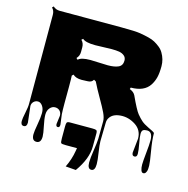

<svg xmlns="http://www.w3.org/2000/svg" viewBox="-143 -808 1295 1323"><g transform="rotate(15 504.5 -146.5)"><path d="M587.4 98.6 586.9 191.4Q586.9 278.8 515.6 378.4L441.9 372.6Q470.7 314 481 251.5L484.4 231H405.8Q376 231 371.1 226.1Q366.2 221.2 366.2 191.4V131.8Q366.2 129.4 366.2 108.6Q366.2 87.9 369.9 80.1Q373.5 72.3 393.1 72.3H527.8Q531.2 72.3 551.8 72.3Q572.3 72.3 579.8 75.9Q587.4 79.6 587.4 98.6ZM863.3 160.2 874 59.1Q874 -2.4 824 -34.9Q773.9 -67.4 718.8 -63.7Q663.6 -60.1 641.6 -26.4Q630.4 -10.3 630.4 11.7L627.9 142.6Q627.9 169.4 636.2 222.4Q644.5 275.4 644.5 302.2Q644.5 349.6 617.7 349.6Q590.8 349.6 590.8 303.7Q590.8 273.4 599.6 216.8Q608.4 160.2 609.6 130.9Q610.8 101.6 610.8 5.9Q610.8 -19.5 595.2 -52.7Q579.6 -85.9 545.9 -144Q512.2 -202.1 490.7 -246.6L476.1 -254.9Q464.4 -233.4 434.6 -233.4L393.6 -231.9Q351.6 -231.9 330.6 -252.4L320.3 -242.7Q321.8 -224.6 321.8 -165.5L321.3 -45.9Q321.3 7.8 323.2 33.2L332.5 105Q332.5 125 318.8 125Q305.2 125 305.2 106.4L313 45.9Q313 23.9 300 11Q287.1 -2 266.4 -2Q245.6 -2 229.7 16.4Q213.9 34.7 213.9 64Q213.9 93.3 224.6 143.3Q235.4 193.4 235.4 215.3Q235.4 261.2 202.6 261.2Q169.9 261.2 169.9 216.3Q169.9 195.3 179.4 143.1Q189 90.8 189 60.1Q189 29.3 174.8 9.5Q160.6 -10.3 142.6 -10.3Q124.5 -10.3 111.8 2.2Q99.1 14.6 99.1 33.2L112.3 148.9Q112.3 178.7 90.3 178.7Q68.4 178.7 68.4 148.4Q68.4 130.9 77.6 87.2Q86.9 43.5 86.4 19Q85.9 -5.4 85.9 -612.8Q85.9 -643.1 67.4 -661.1L77.1 -670.9Q96.2 -652.3 125.5 -652.3H563Q665.5 -652.3 700.9 -646.2Q736.3 -640.1 762.9 -633.3Q789.6 -626.5 807.9 -616.5Q826.2 -606.4 845 -591.6Q863.8 -576.7 875 -557.6Q900.9 -514.2 900.9 -465.3Q900.9 -416.5 893.3 -385.5Q885.7 -354.5 868.2 -327.1Q830.1 -268.1 734.4 -268.1L730.5 -256.8Q761.2 -244.6 771.5 -223.1Q814.5 -129.4 835 -104.2Q855.5 -79.1 873 -64Q890.6 -48.8 923.3 -33.2Q956.1 -17.6 962.9 -12.9Q969.7 -8.3 969.7 -5.4Q969.7 43.5 982.9 120.1Q996.1 196.8 996.1 218.8Q996.1 240.7 994.4 250.5Q992.7 260.3 986.8 269.8Q981 279.3 969.7 279.3Q958.5 279.3 952.9 263.2Q947.3 247.1 947.3 223.6Q947.3 200.2 953.6 139.9Q960 79.6 960 48.8Q960 -12.2 920.4 -12.2Q900.9 -12.2 891.4 -5.4Q881.8 1.5 881.8 22.7Q881.8 43.9 890.6 90.3Q899.4 136.7 899.4 160.4Q899.4 184.1 881.3 184.1Q863.3 184.1 863.3 160.2ZM538.1 -490.2 422.9 -486.8Q352.1 -486.8 330.6 -507.8L320.3 -498.5Q339.8 -479.5 339.8 -449.7V-417Q339.8 -387.7 320.3 -368.2L330.6 -358.4Q351.6 -379.9 417.5 -379.9L541 -375.5Q590.3 -375.5 617.4 -388.4Q644.5 -401.4 644.5 -436Q644.5 -458 629.4 -470.5Q614.3 -482.9 592.8 -486.6Q571.3 -490.2 538.1 -490.2Z"/></g></svg>

Font: Nosifer
Style: Regular
Weight: 400
Version: Version 001.002